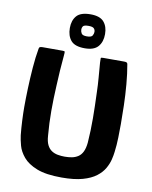

<svg xmlns="http://www.w3.org/2000/svg" viewBox="-97 -966 829 1047"><g transform="rotate(10 317.5 -443.0)"><path d="M317 9Q230 9 179.5 -11Q129 -31 103.5 -61.5Q78 -92 69.5 -123.5Q61 -155 58 -179Q54 -217 52 -259.5Q50 -302 50 -334Q50 -380 52 -437.5Q54 -495 58.5 -553.5Q63 -612 72 -662Q73 -669 78.5 -671Q84 -673 92 -673Q120 -673 147.5 -673Q175 -673 203 -673Q214 -673 215 -669.5Q216 -666 214 -645Q210 -605 207.5 -564Q205 -523 203 -481Q199 -407 199 -339Q199 -271 205 -203Q207 -171 216.5 -152Q226 -133 241 -123Q256 -113 275 -109.5Q294 -106 314 -106Q335 -106 353.5 -109.5Q372 -113 387.5 -123Q403 -133 412.5 -152.5Q422 -172 425 -203Q430 -271 429.5 -339Q429 -407 426 -481Q425 -523 421.5 -564Q418 -605 415 -645Q414 -666 414.5 -669.5Q415 -673 427 -673Q456 -673 485 -673Q514 -673 543 -673Q552 -673 557 -671Q562 -669 563 -662Q572 -612 577 -553.5Q582 -495 583.5 -437.5Q585 -380 585 -334Q585 -302 584 -259.5Q583 -217 578 -179Q576 -160 570 -135.5Q564 -111 549.5 -85.5Q535 -60 507 -38.5Q479 -17 433 -4Q387 9 317 9ZM415 -802Q415 -759 392.5 -733Q370 -707 319 -707Q264 -707 242 -733Q220 -759 220 -802Q220 -844 242 -869.5Q264 -895 319 -895Q371 -895 393 -869.5Q415 -844 415 -802ZM356 -804Q356 -816 348.5 -823.5Q341 -831 319 -831Q295 -831 289 -823.5Q283 -816 283 -804Q283 -794 289 -783.5Q295 -773 319 -773Q344 -773 350 -783.5Q356 -794 356 -804Z"/></g></svg>

Font: Glory ExtraBold
Style: Regular
Weight: 800
Designer: Robert Leuschke
Foundry: Robert Leuschke
Version: Version 1.011